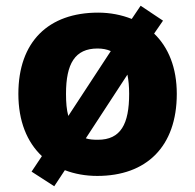

<svg xmlns="http://www.w3.org/2000/svg" viewBox="-20 -669 680 669"><path d="M596 -342C596 -433 567 -504 517 -552L548 -597L470 -649L439 -603C404 -617 364 -625 322 -625C149 -625 44 -524 44 -342C44 -247 74 -174 126 -125L90 -71L169 -20L206 -76C240 -63 278 -56 319 -56C490 -56 596 -158 596 -342ZM210 -342C210 -447 241 -500 320 -500C337 -500 353 -497 366 -491L218 -265C212 -287 210 -312 210 -342ZM430 -342C430 -237 401 -182 321 -182C305 -182 291 -183 279 -187L424 -409C428 -389 430 -367 430 -342Z"/></svg>

Font: Noto Sans Malayalam UI ExtraBold
Style: Regular
Weight: 800
Designer: Jelle Bosma - Monotype Design Team
Foundry: Monotype Imaging Inc.
Version: Version 2.104